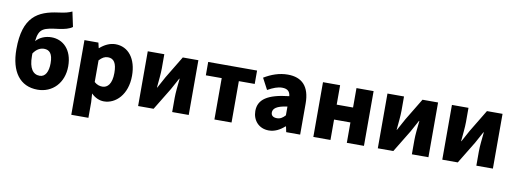

<svg xmlns="http://www.w3.org/2000/svg" viewBox="-75 -1297 5283 1965"><g transform="rotate(10 2567.0 -314.5)"><path d="M331 14C486 14 600 -103 600 -276C600 -452 498 -539 381 -539C319 -539 260 -516 221 -471C236 -610 286 -617 443 -637C494 -644 548 -657 578 -681L545 -836C508 -819 475 -810 406 -801C195 -773 47 -693 47 -357C47 -124 148 14 331 14ZM216 -342C249 -392 290 -410 326 -410C382 -410 417 -376 417 -276C417 -187 387 -130 328 -130C259 -130 216 -188 216 -314Z M717 207H895V44L889 -45C927 -7 973 14 1021 14C1143 14 1260 -98 1260 -294C1260 -469 1174 -583 1038 -583C979 -583 923 -554 878 -514H875L862 -569H717ZM979 -132C952 -132 923 -140 895 -165V-390C925 -423 952 -438 985 -438C1048 -438 1077 -391 1077 -291C1077 -177 1033 -132 979 -132Z M1375 0H1536L1676 -230C1694 -262 1722 -315 1741 -349H1745C1738 -279 1729 -204 1729 -148V0H1901V-569H1739L1600 -339C1583 -306 1553 -254 1535 -220H1532C1538 -289 1547 -365 1547 -421V-569H1375Z M2168 0H2346V-430H2511V-569H2003V-430H2168Z M2734 14C2797 14 2850 -15 2897 -57H2902L2914 0H3059V-323C3059 -501 2976 -583 2829 -583C2740 -583 2659 -553 2584 -508L2646 -391C2703 -423 2750 -441 2795 -441C2853 -441 2877 -414 2881 -368C2659 -344 2565 -279 2565 -159C2565 -64 2629 14 2734 14ZM2795 -124C2758 -124 2734 -140 2734 -173C2734 -213 2770 -246 2881 -260V-169C2855 -141 2831 -124 2795 -124Z M3196 0H3374V-212H3544V0H3722V-569H3544V-367H3374V-569H3196Z M3866 0H4027L4167 -230C4185 -262 4213 -315 4232 -349H4236C4229 -279 4220 -204 4220 -148V0H4392V-569H4230L4091 -339C4074 -306 4044 -254 4026 -220H4023C4029 -289 4038 -365 4038 -421V-569H3866Z M4536 0H4697L4837 -230C4855 -262 4883 -315 4902 -349H4906C4899 -279 4890 -204 4890 -148V0H5062V-569H4900L4761 -339C4744 -306 4714 -254 4696 -220H4693C4699 -289 4708 -365 4708 -421V-569H4536Z"/></g></svg>

Font: Noto Sans CJK TC Black
Style: Regular
Weight: 900
Designer: Ryoko NISHIZUKA 西塚涼子 (kana, bopomofo & ideographs); Paul D. Hunt (Latin, Greek & Cyrillic); Sandoll Communications 산돌커뮤니
Foundry: Adobe
Version: Version 2.004;hotconv 1.0.118;makeotfexe 2.5.65603